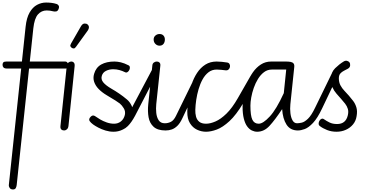

<svg xmlns="http://www.w3.org/2000/svg" viewBox="-39 -1024 2904 1507"><path d="M63 463Q45 463 37 451.2Q29 439.5 30.5 426.5L162 -814Q169.5 -884.5 193.5 -926Q217.5 -967.5 251.5 -985.8Q285.5 -1004 322.5 -1004Q344.5 -1004 365.2 -1001.5Q386 -999 406 -992.5Q414.5 -990 421 -980.5Q427.5 -971 421 -954Q414.5 -936 401 -934.2Q387.5 -932.5 379 -935Q366.5 -938.5 353.5 -940.2Q340.5 -942 327.5 -942Q286.5 -942 258.8 -910.8Q231 -879.5 222.5 -801L92 428Q90.5 441 84.8 452Q79 463 63 463ZM16.5 -486Q-3.5 -486 -11.2 -494.2Q-19 -502.5 -19 -515Q-19 -527 -13.2 -534Q-7.5 -541 11.5 -541H472Q484.5 -541 490.5 -532.2Q496.5 -523.5 496.5 -513.5Q496.5 -503 491.2 -494.5Q486 -486 476 -486Z M464.5 0Q450.5 0 442 -8.2Q433.5 -16.5 435.5 -35L485 -506.5Q487 -524 497.5 -532.5Q508 -541 520.5 -541Q533 -541 541 -532Q549 -523 546.5 -502.5L498.5 -36.5Q496.5 -18 486.2 -9Q476 0 464.5 0ZM526 -647.5Q518 -652.5 514 -660Q510 -667.5 519 -683L596 -817Q608.5 -838.5 623.8 -839.2Q639 -840 648 -832.5Q659.5 -822 659 -809.2Q658.5 -796.5 650 -784.5L557.5 -656.5Q548.5 -644 540.8 -643.8Q533 -643.5 526 -647.5Z M852.5 10Q820.5 10 789.2 0.5Q758 -9 732.5 -22.5Q707 -36 692 -47Q672.5 -61.5 664.8 -73.5Q657 -85.5 666 -99.5Q673.5 -110 680.8 -114.2Q688 -118.5 696.2 -117Q704.5 -115.5 714 -108Q726 -99 748.2 -86Q770.5 -73 798.8 -63Q827 -53 856.5 -53Q887.5 -53 910.2 -71.2Q933 -89.5 941 -122Q947 -150 932.5 -174Q918 -198 901.5 -211.5Q888 -222 867.5 -234.8Q847 -247.5 827.2 -259.2Q807.5 -271 795.5 -278.5Q760.5 -299.5 735.2 -325.5Q710 -351.5 700 -381.5Q690 -411.5 699.5 -444Q714 -494.5 755.5 -517.8Q797 -541 859 -541Q882.5 -541 909.2 -534.8Q936 -528.5 969.5 -511.5Q979.5 -506.5 980.2 -496Q981 -485.5 976.5 -475.5Q971.5 -465 962.2 -458.5Q953 -452 943 -457Q922 -467.5 898.8 -474Q875.5 -480.5 849 -480.5Q818.5 -480.5 793 -467.8Q767.5 -455 760 -428.5Q752 -402 771.2 -378Q790.5 -354 836 -327.5Q866 -310.5 897 -289.2Q928 -268 957 -243.5Q979 -226 994.5 -193.5Q1010 -161 1001.5 -114Q996 -76.5 974.2 -48.5Q952.5 -20.5 920.8 -5.2Q889 10 852.5 10ZM890.5 0Q888.5 0 887.5 -0.8Q886.5 -1.5 886.5 -3.5Q888 -11 908.2 -33.5Q928.5 -56 944 -82.5Q958.5 -108 969.2 -127.5Q980 -147 989.2 -164.2Q998.5 -181.5 1007 -198.5L1178 -521.5Q1179 -524.5 1181.5 -524.5Q1185.5 -524.5 1188 -511.2Q1190.5 -498 1189 -478.5Q1188.5 -461.5 1184.5 -442.2Q1180.5 -423 1172 -406.5L1021 -115Q1007 -89 993 -69Q979 -49 964.5 -34.5Q946 -16.5 927 -8.2Q908 0 890.5 0Z M1261 0Q1198.5 0 1167 -28.5Q1135.5 -57 1127.2 -103.5Q1119 -150 1124.5 -204.5L1157 -512Q1158.5 -526 1169 -533.5Q1179.5 -541 1192 -541Q1205 -541 1213 -533Q1221 -525 1219.5 -509L1187.5 -206.5Q1184 -173 1187.5 -138.2Q1191 -103.5 1206.5 -80Q1222 -56.5 1254.5 -56.5ZM1167 -714Q1167 -733 1180.8 -745Q1194.5 -757 1213 -757Q1233 -757 1244 -745Q1255 -733 1255 -714Q1255 -692.5 1244 -679Q1233 -665.5 1213 -665.5Q1194.5 -665.5 1180.8 -679.2Q1167 -693 1167 -714ZM1254.5 -56.5Q1280.5 -56.5 1302.8 -68Q1325 -79.5 1342 -114L1477.5 -391Q1483.5 -404 1487.5 -405Q1491 -406 1491 -394.5Q1491 -383 1488.5 -364Q1486 -345 1481.5 -323Q1476 -295.5 1469 -269Q1462 -242.5 1456 -230L1392 -95Q1374.5 -57.5 1353.8 -37Q1333 -16.5 1310 -8.2Q1287 0 1261 0Q1242.5 0 1234.2 -9Q1226 -18 1226 -29Q1226.5 -39.5 1233.8 -48Q1241 -56.5 1254.5 -56.5Z M1732 -472Q1716.5 -474 1697 -476Q1677.5 -478 1661.5 -478Q1625 -478 1597.8 -457Q1570.5 -436 1551.2 -401.2Q1532 -366.5 1519.8 -324.5Q1507.5 -282.5 1501.2 -240.2Q1495 -198 1494 -162.5Q1493 -134.5 1499.5 -109.2Q1506 -84 1524.8 -68.5Q1543.5 -53 1578 -53V10Q1541.5 10 1507.5 -6Q1473.5 -22 1452 -56.8Q1430.5 -91.5 1431 -147Q1431.5 -198.5 1439.5 -253.5Q1447.5 -308.5 1464.2 -359.8Q1481 -411 1508 -452Q1535 -493 1573 -517Q1611 -541 1661.5 -541Q1680.5 -541 1701.8 -538.8Q1723 -536.5 1743 -533.5Q1757 -531.5 1762.5 -521.2Q1768 -511 1766 -499Q1764 -487 1755.2 -478.8Q1746.5 -470.5 1732 -472ZM1578 -53Q1611.5 -53 1652.5 -70.8Q1693.5 -88.5 1738.5 -132.2Q1783.5 -176 1828 -254L1926.5 -426Q1933 -437 1936.5 -437Q1940.5 -437 1941 -427Q1941.5 -417 1939.5 -400.5Q1937.5 -384 1933 -364Q1927 -336.5 1917.2 -307.2Q1907.5 -278 1896 -258L1870 -214.5Q1814.5 -121.5 1761.8 -73Q1709 -24.5 1662.5 -7.2Q1616 10 1578 10Q1563 10 1555 0Q1547 -10 1546.5 -21.5Q1546 -33.5 1553.8 -43.2Q1561.5 -53 1578 -53Z M1926.5 -195Q1926.5 -116.5 1941.5 -84.8Q1956.5 -53 1991.5 -53Q2026 -53 2078.2 -109.5Q2130.5 -166 2188.5 -293L2207.5 -478H2094.5Q2060.5 -478 2033.5 -457.8Q2006.5 -437.5 1986.2 -404.8Q1966 -372 1952.8 -334Q1939.5 -296 1933 -259.2Q1926.5 -222.5 1926.5 -195ZM2299 0Q2239.5 0 2210 -45.8Q2180.5 -91.5 2175.5 -167.5Q2119.5 -83 2076.8 -36.5Q2034 10 1979.5 10Q1958.5 10 1938 0.2Q1917.5 -9.5 1901 -32Q1884.5 -54.5 1874.8 -92.8Q1865 -131 1865 -187.5Q1865 -228.5 1874 -276.5Q1883 -324.5 1901 -371.2Q1919 -418 1946 -456.5Q1973 -495 2008.8 -518Q2044.5 -541 2089.5 -541H2204Q2224.5 -541 2240.2 -538.5Q2256 -536 2264.5 -526.5Q2273 -517 2270.5 -496.5L2240 -205Q2236.5 -170 2240.5 -135.8Q2244.5 -101.5 2257.2 -79Q2270 -56.5 2292.5 -56.5ZM2292.5 -56.5Q2308 -56.5 2329.8 -61.5Q2351.5 -66.5 2378.2 -92Q2405 -117.5 2434.5 -179L2568 -453Q2573 -463 2578 -463Q2585 -463 2588.5 -446.5Q2592 -430 2588.5 -404Q2586.5 -390 2582 -374.2Q2577.5 -358.5 2569.5 -341.5L2489 -172.5Q2453 -96.5 2418.2 -59.5Q2383.5 -22.5 2353.2 -11.2Q2323 0 2299 0Q2282.5 0 2275.2 -8.5Q2268 -17 2268 -27.5Q2268 -38.5 2274.8 -47.5Q2281.5 -56.5 2292.5 -56.5Z M2602.5 10Q2562 10 2528 -3.5Q2494 -17 2471.5 -34.5Q2462 -42 2462 -53.8Q2462 -65.5 2468.2 -76.2Q2474.5 -87 2484.5 -91.2Q2494.5 -95.5 2505 -87.5Q2522.5 -75 2547.2 -62.8Q2572 -50.5 2606.5 -50.5Q2641 -50.5 2661.8 -67.5Q2682.5 -84.5 2690.5 -117Q2698 -147 2691.2 -169.2Q2684.5 -191.5 2670 -210Q2655.5 -228.5 2639 -247Q2621.5 -267 2602 -289Q2582.5 -311 2569.5 -340.2Q2556.5 -369.5 2558 -410Q2560 -457.5 2591.5 -488.5Q2623 -519.5 2658 -541Q2671.5 -549.5 2684.2 -546.5Q2697 -543.5 2703.5 -535Q2710.5 -526 2709.2 -510.2Q2708 -494.5 2692 -485Q2676.5 -476.5 2660 -468.2Q2643.5 -460 2632.2 -447Q2621 -434 2620.5 -410Q2620.5 -378 2633.2 -354.2Q2646 -330.5 2664.2 -311.5Q2682.5 -292.5 2699 -273.5Q2716 -254 2732.8 -232Q2749.5 -210 2758.2 -181.2Q2767 -152.5 2760 -112.5Q2754.5 -75 2731.8 -47.5Q2709 -20 2675.2 -5Q2641.5 10 2602.5 10Z"/></svg>

Font: Edu NSW ACT Cursive
Style: Regular
Weight: 400
Designer: Tina and Corey Anderson, Eben Sorkin, Mirko Velimirovic
Foundry: Sorkin Type Co.
Version: Version 2.000